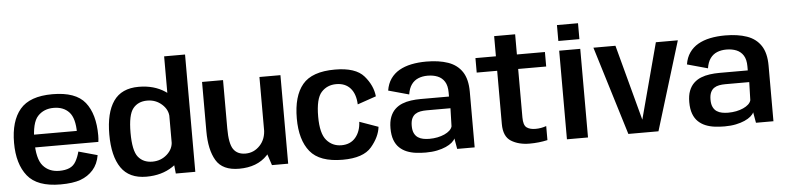

<svg xmlns="http://www.w3.org/2000/svg" viewBox="-46 -1029 5233 1280"><g transform="rotate(-5 2570.0 -389.0)"><path d="M315 5.5V-85.5Q246 -85.5 206 -131.8Q166 -178 166 -297Q166 -420 206.5 -463.5Q247 -507 313 -507Q379 -507 416.5 -466.2Q454 -425.5 454 -327.5L460 -340.5H152.5V-255H590.5Q593.5 -274 593.5 -298Q593.5 -441.5 531 -520Q468.5 -598.5 312.5 -598.5Q161 -598.5 95.5 -520.8Q30 -443 30 -297Q30 -156 94.8 -75.2Q159.5 5.5 315 5.5ZM315 -85.5V5.5Q398.5 5.5 449 -12.8Q499.5 -31 533.8 -69.5Q568 -108 578 -167.5L452 -202.5Q442.5 -166 426.5 -137.8Q410.5 -109.5 382.8 -97.5Q355 -85.5 315 -85.5Z M1086.5 0H1217V-785H1077V-92.5ZM890 4Q992.5 4 1066 -45Q1139.5 -94 1139.5 -151L1077.5 -216.5Q1077.5 -166 1036.5 -129.2Q995.5 -92.5 938.5 -92.5Q877.5 -92.5 843.5 -134.5Q809.5 -176.5 809.5 -297Q809.5 -417 843.5 -459Q877.5 -501 938.5 -501Q995.5 -501 1036.5 -464.2Q1077.5 -427.5 1077.5 -378L1139.5 -442.5Q1139.5 -499.5 1066 -548.5Q992.5 -597.5 890 -597.5Q775 -597.5 721.2 -520.2Q667.5 -443 667.5 -297.5Q667.5 -152.5 721.2 -74.2Q775 4 890 4Z M1730 0H1838.5V-592.5H1698V-97ZM1454.5 -593H1314V-263Q1314 -138.5 1356.8 -66.8Q1399.5 5 1510.5 5Q1631 5 1699 -66.5Q1767 -138 1767 -214L1698.5 -246.5Q1698.5 -177.5 1658.2 -134.8Q1618 -92 1561.5 -92Q1506.5 -92 1480.5 -130.2Q1454.5 -168.5 1454.5 -269Z M2203.5 5.5Q2341.5 5.5 2397 -60Q2452.5 -125.5 2460 -192.5L2335 -237Q2332 -172.5 2297.8 -132Q2263.5 -91.5 2203.5 -91.5Q2143 -91.5 2104 -136.8Q2065 -182 2065 -295Q2065 -415 2103.8 -457.8Q2142.5 -500.5 2203.5 -500.5Q2263.5 -500.5 2297.8 -462.2Q2332 -424 2335 -353.5L2460 -396.5Q2452.5 -470 2397 -534Q2341.5 -598 2203.5 -598Q2049.5 -598 1985.8 -521.2Q1922 -444.5 1922 -295Q1922 -151 1985.8 -72.8Q2049.5 5.5 2203.5 5.5Z M2759.5 6Q2801.5 6 2835.2 -1Q2869 -8 2894.2 -19.2Q2919.5 -30.5 2935.5 -44.2Q2951.5 -58 2957 -71L2969.5 0H3086.5V-372.5Q3086.5 -456.5 3053.8 -506Q3021 -555.5 2960 -576.8Q2899 -598 2814.5 -598Q2760.5 -598 2714.5 -588.5Q2668.5 -579 2633.2 -558.8Q2598 -538.5 2575.2 -506Q2552.5 -473.5 2545 -427.5L2682.5 -389.5Q2689 -431 2707.2 -456Q2725.5 -481 2753 -492.2Q2780.5 -503.5 2815 -503.5Q2853 -503.5 2882.2 -491.5Q2911.5 -479.5 2928.5 -452.5Q2945.5 -425.5 2945.5 -379.5V-352.5H2755.5Q2723 -352.5 2691.2 -348.2Q2659.5 -344 2632 -333Q2604.5 -322 2583.5 -302Q2562.5 -282 2550.5 -251Q2538.5 -220 2538.5 -175.5Q2538.5 -129.5 2550.5 -97.2Q2562.5 -65 2584 -44.8Q2605.5 -24.5 2633.5 -13.2Q2661.5 -2 2693.8 2Q2726 6 2759.5 6ZM2791 -83Q2770 -83 2750.2 -86.8Q2730.5 -90.5 2715 -100.8Q2699.5 -111 2690.2 -130Q2681 -149 2681 -179.5Q2681 -209.5 2689.5 -228.2Q2698 -247 2713 -257Q2728 -267 2747.2 -270.5Q2766.5 -274 2788.5 -274H2948.5L2945 -153Q2941 -138 2927.2 -125.2Q2913.5 -112.5 2892.5 -103Q2871.5 -93.5 2845.5 -88.2Q2819.5 -83 2791 -83Z M3454.5 7Q3517 7 3574 -6V-100Q3539 -87.5 3502 -87.5Q3463.5 -87.5 3442.2 -103.5Q3421 -119.5 3421 -170.5V-495.5H3608.5V-592.5H3421V-727.5H3280.5V-592.5H3143.5V-495.5H3280.5V-139Q3280.5 -55.5 3330.8 -24.2Q3381 7 3454.5 7Z M3704 0H3845V-593H3704ZM3704 -764.5V-658H3845V-764.5Z M4115 0H4316.5L4498 -593H4351L4216 -86.5L4080.5 -593H3933Z M4759 6Q4801 6 4834.8 -1Q4868.5 -8 4893.8 -19.2Q4919 -30.5 4935 -44.2Q4951 -58 4956.5 -71L4969 0H5086V-372.5Q5086 -456.5 5053.2 -506Q5020.5 -555.5 4959.5 -576.8Q4898.5 -598 4814 -598Q4760 -598 4714 -588.5Q4668 -579 4632.8 -558.8Q4597.5 -538.5 4574.8 -506Q4552 -473.5 4544.5 -427.5L4682 -389.5Q4688.5 -431 4706.8 -456Q4725 -481 4752.5 -492.2Q4780 -503.5 4814.5 -503.5Q4852.5 -503.5 4881.8 -491.5Q4911 -479.5 4928 -452.5Q4945 -425.5 4945 -379.5V-352.5H4755Q4722.5 -352.5 4690.8 -348.2Q4659 -344 4631.5 -333Q4604 -322 4583 -302Q4562 -282 4550 -251Q4538 -220 4538 -175.5Q4538 -129.5 4550 -97.2Q4562 -65 4583.5 -44.8Q4605 -24.5 4633 -13.2Q4661 -2 4693.2 2Q4725.5 6 4759 6ZM4790.5 -83Q4769.5 -83 4749.8 -86.8Q4730 -90.5 4714.5 -100.8Q4699 -111 4689.8 -130Q4680.5 -149 4680.5 -179.5Q4680.5 -209.5 4689 -228.2Q4697.5 -247 4712.5 -257Q4727.5 -267 4746.8 -270.5Q4766 -274 4788 -274H4948L4944.5 -153Q4940.5 -138 4926.8 -125.2Q4913 -112.5 4892 -103Q4871 -93.5 4845 -88.2Q4819 -83 4790.5 -83Z"/></g></svg>

Font: Anybody UltraCondensed Thin SemiBold
Style: Regular
Weight: 600
Version: Version 1.111